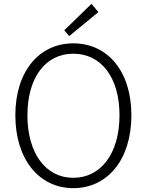

<svg xmlns="http://www.w3.org/2000/svg" viewBox="-20 -968 766 1001"><path d="M362 13C540 13 665 -135 665 -367C665 -598 540 -742 362 -742C186 -742 60 -598 60 -367C60 -135 186 13 362 13ZM362 -41C218 -41 123 -169 123 -367C123 -565 218 -688 362 -688C507 -688 603 -565 603 -367C603 -169 507 -41 362 -41ZM341 -780 493 -905 457 -948 315 -810Z"/></svg>

Font: Noto Sans CJK JP Light
Style: Regular
Weight: 300
Designer: Ryoko NISHIZUKA (kana & ideographs); Paul D. Hunt (Latin, Greek & Cyrillic); Wenlong ZHANG (bopomofo); Sandoll Communica
Foundry: Adobe Systems Incorporated
Version: Version 1.004;PS 1.004;hotconv 1.0.82;makeotf.lib2.5.63406